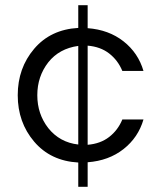

<svg xmlns="http://www.w3.org/2000/svg" viewBox="-20 -615 614 736"><path d="M316 -60Q365 -64 398.5 -90Q432 -116 449 -157H530Q510 -88 453.5 -43.5Q397 1 316 7V101H280V8Q174 2 111 -72Q48 -146 48 -250Q48 -354 111 -428Q174 -502 280 -508V-595H316V-507Q397 -501 453.5 -456.5Q510 -412 530 -343H449Q432 -384 398.5 -410Q365 -436 316 -440ZM123 -250Q123 -178 165 -124Q209 -69 280 -61V-439Q207 -429 165 -376Q123 -322 123 -250Z"/></svg>

Font: Questrial
Style: Regular
Weight: 400
Designer: Joe Prince
Foundry: Joe Prince
Version: Version 1.002